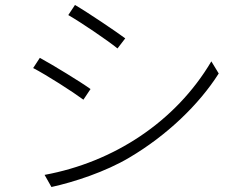

<svg xmlns="http://www.w3.org/2000/svg" viewBox="-20 -742 996 776"><path d="M283 -721.9 256 -681.1C307.9 -651.3 414.1 -579.2 454.9 -546.2L486.2 -587C448.2 -615.1 335.9 -691.1 283 -721.9ZM160.2 -35.2 187.9 13.8C278.8 -6 407 -47.9 502.8 -105.1C653.8 -194.2 784.1 -318.9 864 -445L834.2 -494C689.3 -248.9 438.2 -86.3 160.2 -35.2ZM141 -508.2 114 -467C168 -438.9 274.1 -371.1 317.1 -339.1L345.9 -382.1C308.9 -409.1 192.8 -480.1 141 -508.2Z"/></svg>

Font: Karasuma Gothic
Style: Light
Weight: 300
Designer: Rasmus Andersson / Ryoko Nishizuka
Foundry: rsms
Version: Version 1.00